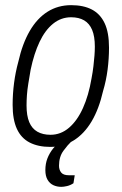

<svg xmlns="http://www.w3.org/2000/svg" viewBox="-20 -558 472 745"><path d="M175 12Q128 12 95 -5Q62 -22 45.5 -58Q29 -94 29 -151Q29 -193 34.5 -235.5Q40 -278 51 -318Q67 -389 95.5 -438Q124 -487 164.5 -512.5Q205 -538 256 -538Q304 -538 336.5 -521Q369 -504 386 -468Q403 -432 403 -373Q403 -331 397.5 -288Q392 -245 380 -205Q364 -135 335.5 -87Q307 -39 266.5 -13.5Q226 12 175 12ZM176 -35Q216 -35 248 -62.5Q280 -90 302 -139Q324 -188 335 -253Q340 -279 342.5 -301Q345 -323 346.5 -341.5Q348 -360 348 -377Q348 -417 337.5 -442Q327 -467 306.5 -479Q286 -491 256 -491Q217 -491 186 -466Q155 -441 133.5 -395.5Q112 -350 99 -288Q94 -259 90 -234.5Q86 -210 84.5 -189Q83 -168 83 -149Q83 -109 93.5 -84Q104 -59 125 -47Q146 -35 176 -35ZM218 167Q201 167 187 160.5Q173 154 164.5 139.5Q156 125 156 102Q156 77 164 56.5Q172 36 186 18.5Q200 1 216 -12H257L256 -8Q244 3 226.5 26.5Q209 50 209 85Q209 101 217.5 111.5Q226 122 247 122H270L265 153Q253 161 240 164Q227 167 218 167Z"/></svg>

Font: Archivo Condensed ExtraLight
Style: Italic
Weight: 250
Width: 3
Italic angle: -10°
Designer: Hector Gatti
Foundry: Omnibus-Type
Version: Version 2.001